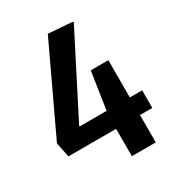

<svg xmlns="http://www.w3.org/2000/svg" viewBox="-179 -861 895 973"><g transform="rotate(-30 268.5 -375.0)"><path d="M11 -243V-247L248 -750H253L386 -740L392 -736L153 -268V-263H311L344 -481H447V-263H519V-160H447V0H307V-160H28Z"/></g></svg>

Font: Encode Sans Compressed
Style: Bold
Weight: 700
Designer: Pablo Impallari, Andres Torresi
Foundry: Pablo Impallari, Andres Torresi
Version: Version 1.000; ttfautohint (v1.00) -l 8 -r 50 -G 200 -x 14 -